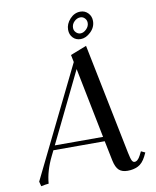

<svg xmlns="http://www.w3.org/2000/svg" viewBox="-98 -982 865 1065"><g transform="rotate(-10 335.0 -450.0)"><path d="M40 -19 344.2 -639.2 335.9 -680.2 426.8 -715.8 553.2 -90.8Q560.1 -57.1 565.9 -46.1Q571.8 -35.2 580.1 -35.2Q598.6 -35.2 613.8 -64.9L625 -86.9L647.9 -76.2L637.2 -54.2Q619.1 -19 593.5 -6.1Q567.9 6.8 534.2 6.8Q502.9 6.8 485.6 -9Q468.3 -24.9 460 -64L437 -176.8H147.9L132.8 -146Q95.2 -69.3 89.8 1Q71.8 2.4 46.9 7.8ZM160.2 -202.1H432.1L353 -598.1ZM344.2 -820.8Q344.2 -853.5 369.4 -880.9Q394.5 -908.2 428.2 -908.2Q454.1 -908.2 471.4 -890.1Q488.8 -872.1 488.8 -845.2Q488.8 -810.1 461.4 -783.9Q434.1 -757.8 404.8 -757.8Q377.9 -757.8 361.1 -775.6Q344.2 -793.5 344.2 -820.8ZM373 -826.2Q373 -811 384 -800Q395 -789.1 409.2 -789.1Q426.3 -789.1 442.1 -804.7Q458 -820.3 458 -839.8Q458 -855 447.8 -866Q437.5 -877 422.9 -877Q404.3 -877 388.7 -862.1Q373 -847.2 373 -826.2Z"/></g></svg>

Font: Dihjauti S
Style: Bold Italic
Weight: 700
Italic angle: -9°
Designer: T. Christopher White
Version: Version 3.0.0